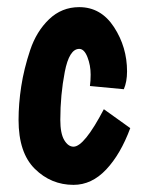

<svg xmlns="http://www.w3.org/2000/svg" viewBox="-20 -497 394 538"><path d="M327 -247 232 -256Q234 -270 234 -288Q234 -314 225 -337Q216 -360 202 -360Q174 -360 161.5 -295.5Q149 -231 149 -161Q149 -123 160 -104.5Q171 -86 186 -86Q216 -86 271 -191L345 -138Q318 -65 277.5 -22Q237 21 186 21Q123 21 77.5 -24Q32 -69 32 -161Q32 -206 39.5 -255Q47 -304 64.5 -356.5Q82 -409 117.5 -443Q153 -477 202 -477Q263 -477 299.5 -421Q336 -365 336 -297Q336 -268 327 -247Z"/></svg>

Font: Boogaloo
Style: Regular
Weight: 400
Designer: John Vargas Beltran
Foundry: John Vargas Beltran
Version: Version 1.001